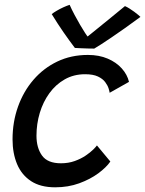

<svg xmlns="http://www.w3.org/2000/svg" viewBox="-20 -776 604 799"><path d="M439.2 -103.8Q422.4 -79.4 388.9 -54.6Q355.3 -29.9 309.6 -13.2Q263.8 3.5 209.4 3.5Q148.4 3.5 109.1 -22.3Q69.8 -48.2 51 -93.2Q32.2 -138.3 32.2 -195.9Q32.2 -268.4 54.9 -332Q77.6 -395.7 119.4 -444.1Q161.2 -492.6 218.6 -520Q275.9 -547.4 345.8 -547.4Q392.2 -547.4 428 -532.1Q463.9 -516.8 486.8 -491.2Q509.8 -465.6 516.8 -435.3L436.3 -389.9Q435.8 -395.7 431.9 -408.1Q428 -420.5 417.8 -434.3Q407.6 -448.1 387.6 -457.6Q367.6 -467.1 334.2 -467.1Q287.1 -467.1 249.5 -445.8Q211.9 -424.5 185.6 -388.2Q159.2 -351.9 145.5 -306.1Q131.8 -260.3 131.8 -211.2Q131.8 -161 154.8 -128.8Q177.9 -96.5 233.7 -96.5Q264.9 -96.5 291 -105.9Q317.1 -115.3 336.6 -128.6Q356 -141.8 368.1 -153.8Q380.2 -165.9 383.4 -170.8ZM500 -750.6Q509 -746.8 519 -740.4Q529.1 -734.1 538.5 -727.1Q547.9 -720.2 554.9 -714.3Q561.8 -708.4 564.5 -705.7Q530.6 -680.6 500 -659Q469.4 -637.4 444.2 -620.3Q418.9 -603.2 400.5 -591.3Q382.1 -579.5 372.2 -573.8Q360.5 -573.8 345.1 -574.2Q329.8 -574.7 315.5 -575.3Q301.2 -575.9 291.6 -576.5Q267.7 -608 243.9 -642.3Q220.1 -676.6 195.2 -717.4Q203.5 -723.9 216.1 -731.3Q228.6 -738.7 242.9 -745.3Q257.2 -751.9 269.8 -755.9Q278.5 -736.1 290.1 -714.4Q301.6 -692.8 313.2 -672.9Q324.8 -653.1 334 -639Q343.2 -624.9 347.4 -620.7H340.5Q353.9 -631.5 381.8 -654.1Q409.6 -676.6 441.6 -702.7Q473.6 -728.8 500 -750.6Z"/></svg>

Font: Grandstander Thin
Style: Italic
Weight: 100
Italic angle: -15°
Designer: Tyler Finck
Foundry: Etcetera Type Co
Version: Version 1.200